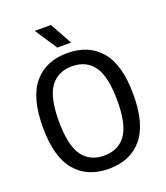

<svg xmlns="http://www.w3.org/2000/svg" viewBox="-168 -1060 1021 1184"><g transform="rotate(-20 342.0 -468.0)"><path d="M45 -370Q45 -564.5 123.2 -657Q201.5 -749.5 342 -749.5Q482.5 -749.5 560.8 -657Q639 -564.5 639 -370Q639 -175.5 560.8 -83Q482.5 9.5 342 9.5Q201.5 9.5 123.2 -83Q45 -175.5 45 -370ZM533 -367Q533 -526.5 484 -594.8Q435 -663 342 -663Q249 -663 199.8 -595.8Q150.5 -528.5 150.5 -373Q150.5 -213.5 199.8 -145.2Q249 -77 342 -77Q435 -77 484 -144.2Q533 -211.5 533 -367ZM297 -802 201.5 -946.5H308L387 -802Z"/></g></svg>

Font: Encode Sans Semi Condensed Medium
Style: Regular
Weight: 500
Width: 4
Designer: Multiple Designers
Foundry: Impallari Type
Version: Version 2.000